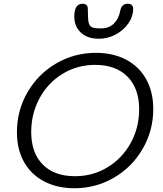

<svg xmlns="http://www.w3.org/2000/svg" viewBox="-20 -991 868 1021"><path d="M70 -288Q70 -403 126 -500Q182 -597 278.5 -653.5Q375 -710 490 -710Q582 -710 651 -673.5Q720 -637 757.5 -569.5Q795 -502 795 -411Q795 -297 739 -200Q683 -103 586.5 -46.5Q490 10 376 10Q284 10 214.5 -26.5Q145 -63 107.5 -130Q70 -197 70 -288ZM720 -410Q720 -521 658 -583.5Q596 -646 486 -646Q391 -646 313 -598.5Q235 -551 190.5 -469Q146 -387 146 -289Q146 -178 207.5 -116Q269 -54 379 -54Q474 -54 552 -101.5Q630 -149 675 -230.5Q720 -312 720 -410ZM375 -903Q375 -971 419 -971Q447 -971 447 -944Q447 -893 451 -873Q455 -853 468.5 -846.5Q482 -840 516 -840Q559 -840 585 -865Q611 -890 619 -932Q626 -971 659 -971Q688 -971 688 -944Q688 -903 662.5 -866.5Q637 -830 595 -807.5Q553 -785 507 -785Q444 -785 409.5 -818Q375 -851 375 -903Z"/></svg>

Font: Kodchasan
Style: Italic
Weight: 400
Italic angle: -10°
Version: Version 1.000; ttfautohint (v1.6)